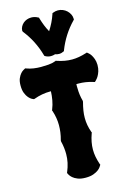

<svg xmlns="http://www.w3.org/2000/svg" viewBox="-153 -1055 758 1127"><g transform="rotate(-15 226.0 -491.5)"><path d="M325.2 -243.2 323.2 -238.8Q305.2 -189 305.2 -144Q305.2 -122.1 309.3 -100.1Q313.5 -78.1 321.8 -53.2L324.2 -47.9L321.8 -43.9Q321.3 -43 316.4 -35.4Q311.5 -27.8 300.3 -19Q289.1 -10.3 270 -3.2Q251 3.9 222.2 3.9Q193.4 3.9 174.6 -3.7Q155.8 -11.2 145 -20.8Q134.3 -30.3 129.9 -38.1Q125.5 -45.9 125 -46.9L123 -51.8L125 -56.2Q136.2 -83 141.6 -108.4Q147 -133.8 147 -160.2Q147 -178.2 144.8 -197.5Q142.6 -216.8 137.2 -238.8V-245.1Q144 -270 147 -292Q149.9 -314 149.9 -335Q149.9 -379.4 134.8 -424.8L132.8 -429.2L134.8 -433.1Q145.5 -459.5 150.1 -486.1Q154.8 -512.7 155.8 -539.1H150.9Q101.1 -539.1 51.8 -521L47.9 -520L43 -522Q42 -522 34.2 -526.4Q26.4 -530.8 16.8 -541.5Q7.3 -552.2 -0.2 -570.6Q-7.8 -588.9 -7.8 -617.2Q-7.8 -643.6 -0.5 -660.4Q6.8 -677.2 15.9 -687.3Q24.9 -697.3 32.5 -701.4Q40 -705.6 41 -706.1L44.9 -708L49.8 -706.1Q71.3 -698.2 92.8 -695.1Q114.3 -691.9 137.2 -691.9Q157.7 -691.9 181.4 -693.6Q205.1 -695.3 226.1 -703.1L230 -705.1L233.9 -703.1Q258.8 -694.8 281 -690.9Q303.2 -687 325.2 -687Q364.7 -687 412.1 -702.1L418 -704.1L422.9 -700.2Q423.3 -699.7 429.2 -694.8Q435.1 -689.9 441.7 -679.9Q448.2 -669.9 453.9 -654.5Q459.5 -639.2 460 -618.2Q460 -596.2 454.6 -579.8Q449.2 -563.5 442.6 -552.5Q436 -541.5 430.2 -535.9Q424.3 -530.3 423.8 -528.8L418.9 -524.9L412.1 -526.9Q387.2 -534.7 366.5 -537.8Q345.7 -541 325.2 -541H311Q310.1 -534.2 310.5 -528.1Q311 -522 311 -516.1Q311 -495.6 313.7 -476.1Q316.4 -456.5 321.8 -437V-431.2Q314.5 -403.8 310.8 -380.9Q307.1 -357.9 307.1 -335.9Q307.1 -313.5 311 -292Q314.9 -270.5 323.2 -247.1ZM395 -915.5V-910.6L392.1 -907.7Q358.9 -873.5 334 -834.5Q309.1 -795.4 292 -751.5L291 -747.6L288.1 -745.6Q273.9 -738.3 259.8 -738.3Q253.9 -738.3 248 -739.3Q242.2 -740.2 235.8 -742.7Q229 -740.2 222.4 -739.3Q215.8 -738.3 210 -738.3Q191.9 -738.3 175.8 -747.6L171.9 -750.5L170.9 -754.4Q158.2 -799.8 137.2 -841.3Q116.2 -882.8 86.9 -919.4L85 -926.3Q85.4 -939 91.3 -950.2Q97.2 -961.4 106.7 -969.7Q116.2 -978 128.9 -982.7Q141.6 -987.3 155.8 -987.3Q177.2 -987.3 195.8 -976.6L200.2 -974.6L201.2 -969.7Q208.5 -945.3 217 -923.8Q225.6 -902.3 236.8 -882.3Q251 -904.3 262.2 -927Q273.4 -949.7 281.7 -974.6L283.2 -979.5L288.1 -981.4Q302.7 -987.3 317.9 -987.3Q333 -987.3 347.2 -981.4Q361.3 -975.6 371.8 -965.6Q382.3 -955.6 388.7 -942.6Q395 -929.7 395 -915.5Z"/></g></svg>

Font: Hanalei Fill
Style: Regular
Weight: 400
Version: Version 1.000